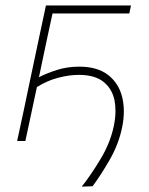

<svg xmlns="http://www.w3.org/2000/svg" viewBox="-20 -514 544 700"><path d="M278 166.5Q313 122 347.8 63.8Q382.5 5.5 395 -55Q401 -83.5 401 -109.5Q401 -129.5 397.5 -148Q389 -190 357.5 -215.5Q326 -241 267 -241Q232.5 -241 192 -230.5Q151.5 -220 114.5 -196.5Q102.5 -140.5 93.5 -98Q84 -55 72.5 0H42.5Q54.5 -56.5 66 -109Q77 -161 89.5 -221L100 -270.5Q113 -332 124.2 -385Q135.5 -438 147.5 -494H457.5L451.5 -465H171.5Q161 -416.5 151.2 -371Q141.5 -325.5 130 -270.5L122 -232.5Q149 -246.5 187 -258.8Q225 -271 269 -271Q335 -271 374 -240.8Q413 -210.5 425.5 -160Q431.5 -135 431.5 -108Q431.5 -79.5 425 -48.5Q412.5 11.5 380.5 67.5Q348.5 123.5 317.5 165Z"/></svg>

Font: Heraclito Thin
Style: Italic
Weight: 100
Italic angle: -12°
Designer: Kostas Bartsokas (font) & Cristiano Sobral (main changes)
Foundry: Kostas Bartsokas (font) & Cristiano Sobral (main changes)
Version: Version 1.00;July 8, 2020;FontCreator 13.0.0.2655 64-bit